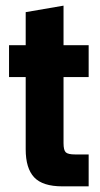

<svg xmlns="http://www.w3.org/2000/svg" viewBox="-20 -660 354 680"><path d="M201 0Q131 0 101 -32Q71 -64 71 -131V-387H12V-500H71V-617L205 -640V-500H294V-387H205V-153Q205 -128 213 -120.5Q221 -113 246 -113H294V0Z"/></svg>

Font: TASA Orbiter Display
Style: Bold
Weight: 700
Designer: Weizhong Zhang
Version: Version 1.000;Glyphs 3.1.2 (3151)